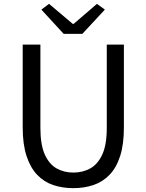

<svg xmlns="http://www.w3.org/2000/svg" viewBox="-20 -965 761 998"><path d="M361 13Q305 13 257 -3Q209 -19 173.5 -56Q138 -93 118 -154Q98 -215 98 -302V-733H190V-300Q190 -212 213 -161.5Q236 -111 274.5 -89.5Q313 -68 361 -68Q410 -68 449 -89.5Q488 -111 511.5 -161.5Q535 -212 535 -300V-733H624V-302Q624 -215 604.5 -154Q585 -93 549 -56Q513 -19 465 -3Q417 13 361 13ZM311 -789 195 -915 235 -945 358 -841H363L484 -945L525 -915L408 -789Z"/></svg>

Font: Noto Sans KR
Style: Regular
Weight: 400
Designer: Ryoko NISHIZUKA  (kana, bopomofo & ideographs); Paul D. Hunt (Latin, Greek & Cyrillic); Sandoll Communications , Soo-you
Foundry: Adobe
Version: Version 2.004-H2;hotconv 1.0.118;makeotfexe 2.5.65603